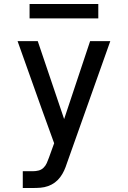

<svg xmlns="http://www.w3.org/2000/svg" viewBox="-20 -726 640 961"><path d="M94 215V131H144Q159 131 173 127.5Q187 124 197.5 114Q208 104 214 90.5Q220 77 225 63L251 -9L188 -183L68 -520H169L301 -130L431 -520H532L315 91Q309 110 301 127.5Q293 145 281.5 160.5Q270 176 254.5 187.5Q239 199 220.5 205.5Q202 212 183 213.5Q164 215 144 215ZM128 -634V-706H472V-634Z"/></svg>

Font: Iosevka SS04 Medium Extended
Style: Regular
Weight: 500
Width: 7
Monospace: yes
Designer: Belleve Invis
Foundry: Belleve Invis
Version: Version 19.0.0; ttfautohint (v1.8.4)